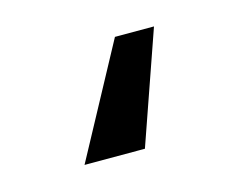

<svg xmlns="http://www.w3.org/2000/svg" viewBox="-42 -24 353 285"><g transform="rotate(-15 134.5 118.0)"><path d="M211.4 32.2 151.4 204.1H58.6L151.4 32.2Z"/></g></svg>

Font: Inter
Style: Regular
Weight: 400
Designer: Rasmus Andersson
Foundry: rsms
Version: Version 4.001;git-9221beed3